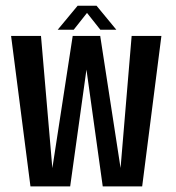

<svg xmlns="http://www.w3.org/2000/svg" viewBox="-20 -664 628 684"><path d="M449 -536H555L486.5 0H346L288 -416L230 0H88.5L19.5 -536H126L166.5 -65L239 -536H337L409.5 -65.5ZM256.5 -643.5H324L394.5 -558H337.5L290 -618L242.5 -558H185.5Z"/></svg>

Font: Anybody Narrow Medium
Style: Regular
Weight: 500
Width: 3
Designer: Tyler Finck
Foundry: Etcetera Type Company
Version: Version 1.000; ttfautohint (v1.8)